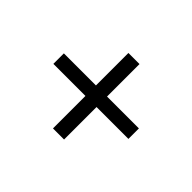

<svg xmlns="http://www.w3.org/2000/svg" viewBox="-88 -630 673 673"><g transform="rotate(45 249.0 -293.0)"><path d="M222 -106V-267H63V-319H222V-480H277V-319H435V-267H277V-106Z"/></g></svg>

Font: Bricolage Grotesque 12pt ExtraLight
Style: Regular
Weight: 200
Designer: Mathieu Triay
Foundry: Atelier Triay
Version: Version 1.001; ttfautohint (v1.8.4.7-5d5b);gftools[0.9.33.de